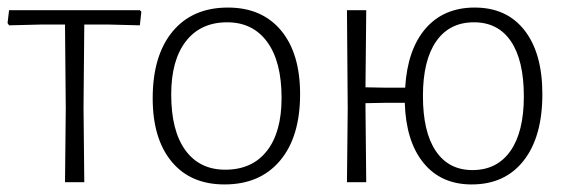

<svg xmlns="http://www.w3.org/2000/svg" viewBox="-25 -482 1504 508"><path d="M349 -451 345 -415 265 -417H198L196 -198L198 0H147L149 -195L147 -417H81L-1 -415L-5 -421L-1 -455H345Z M769 -233Q769 -120 716 -57Q663 6 569 6Q479 6 429 -54.5Q379 -115 379 -222Q379 -335 431.5 -398.5Q484 -462 578 -462Q668 -462 718.5 -401.5Q769 -341 769 -233ZM428 -232Q428 -136 465.5 -84.5Q503 -33 571 -33Q642 -33 681 -82.5Q720 -132 720 -223Q720 -319 682 -371Q644 -423 576 -423Q506 -423 467 -373Q428 -323 428 -232Z M1410 -233Q1410 -120 1360.5 -57Q1311 6 1223 6Q1142 6 1095.5 -51Q1049 -108 1046 -210H995L942 -209V-198L944 0H893L895 -195L893 -455H944L942 -251L996 -250H1047Q1053 -351 1101 -406.5Q1149 -462 1231 -462Q1316 -462 1363 -401.5Q1410 -341 1410 -233ZM1361 -227Q1361 -322 1327 -372.5Q1293 -423 1229 -423Q1164 -423 1129 -372.5Q1094 -322 1094 -228Q1094 -133 1128 -82.5Q1162 -32 1225 -32Q1290 -32 1325.5 -82.5Q1361 -133 1361 -227Z"/></svg>

Font: Luna Sans Light
Style: Regular
Weight: 300
Designer: Juan Pablo del Peral
Foundry: Huerta Tipografica
Version: Version 2.001; ttfautohint (v1.5)